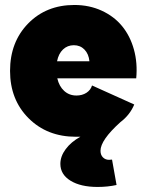

<svg xmlns="http://www.w3.org/2000/svg" viewBox="-20 -532 584 764"><path d="M368.2 211.9Q300.8 211.9 260.5 187Q220.2 162.1 220.2 120.1Q220.2 89.8 241.5 61.3Q262.7 32.7 299.8 12.2H282.2Q167.5 12.2 93.8 -61.5Q20 -135.3 20 -250Q20 -364.7 92 -438.5Q164.1 -512.2 275.9 -512.2Q335.4 -512.2 384.8 -489.5Q434.1 -466.8 466.1 -427.7Q498 -388.7 512.9 -335Q527.8 -281.2 522 -220.2H208Q215.3 -188.5 235.4 -170.2Q255.4 -151.9 284.2 -151.9Q307.1 -151.9 324 -162.8Q340.8 -173.8 346.2 -191.9L514.2 -116.2Q497.1 -74.7 459 -45.9Q379.9 25.4 379.9 67.9Q379.9 84.5 389.6 94.2Q399.4 104 414.1 104Q419.9 104 425.8 103L443.8 204.1Q408.7 211.9 368.2 211.9ZM207 -288.1H335.9Q333 -317.4 316.2 -334.7Q299.3 -352.1 273.9 -352.1Q248.5 -352.1 230.7 -335.2Q212.9 -318.4 207 -288.1Z"/></svg>

Font: Apfel Grotezk Satt
Style: Regular
Weight: 900
Designer: Luigi Gorlero
Foundry: © 2023, Luigi Gorlero & Collletttivo
Version: Version 2.000;Glyphs 3.2 (3217)